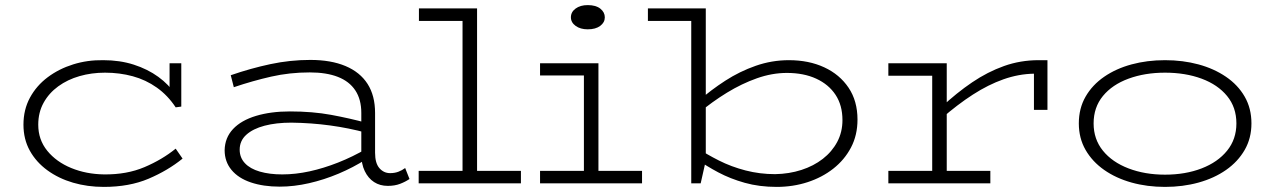

<svg xmlns="http://www.w3.org/2000/svg" viewBox="-20 -719 5000 753"><path d="M387 14Q323 14 266.5 -2.5Q210 -19 166 -51Q122 -83 97 -128Q72 -173 72 -230Q72 -289 97.5 -336Q123 -383 167 -416Q211 -449 267 -466.5Q323 -484 385 -483Q450 -483 504.5 -465.5Q559 -448 601 -417.5Q643 -387 668 -348L645 -353V-471H691V-301L669 -298Q638 -345 595 -375.5Q552 -406 500.5 -420Q449 -434 392 -434Q339 -434 292 -420.5Q245 -407 208.5 -380.5Q172 -354 151 -316Q130 -278 130 -230Q130 -171 165.5 -127.5Q201 -84 259.5 -60Q318 -36 388 -35Q477 -34 546.5 -63.5Q616 -93 669 -136L696 -97Q638 -50 562.5 -18Q487 14 387 14Z M1501 10Q1470 10 1447 -5Q1424 -20 1410.5 -48Q1397 -76 1397 -115V-276Q1397 -329 1373.5 -364.5Q1350 -400 1305 -417.5Q1260 -435 1195 -435Q1116 -435 1043.5 -418.5Q971 -402 897 -377L885 -424Q963 -451 1040.5 -467.5Q1118 -484 1197 -484Q1278 -484 1335 -460Q1392 -436 1421.5 -390Q1451 -344 1451 -276V-120Q1451 -79 1468 -59.5Q1485 -40 1510 -40Q1528 -40 1542.5 -45.5Q1557 -51 1569 -60L1586 -17Q1570 -6 1549 2Q1528 10 1501 10ZM1077 13Q1013 13 964 -3.5Q915 -20 888 -52.5Q861 -85 861 -130Q862 -179 894 -213Q926 -247 984 -264.5Q1042 -282 1117 -282Q1206 -282 1279 -268.5Q1352 -255 1418 -237V-198Q1348 -217 1274.5 -227Q1201 -237 1123 -238Q1063 -238 1017.5 -226Q972 -214 946 -190.5Q920 -167 920 -132Q920 -101 940.5 -79Q961 -57 999 -46Q1037 -35 1087 -35Q1139 -35 1194 -47Q1249 -59 1306 -81.5Q1363 -104 1418 -136L1417 -95Q1365 -62 1308 -38Q1251 -14 1192 -0.5Q1133 13 1077 13Z M1794 -8V-686H1851V-8ZM1622 0V-49H2023V0ZM1623 -637V-686H1849V-637Z M2270 -8V-471H2327V-8ZM2098 0V-49H2498V0ZM2098 -423V-471H2319V-423ZM2285 -604Q2256 -604 2237.5 -617.5Q2219 -631 2219 -651Q2219 -672 2237.5 -685.5Q2256 -699 2285 -699Q2317 -699 2334.5 -685Q2352 -671 2352 -651Q2352 -631 2334 -617.5Q2316 -604 2285 -604Z M2521 -637V-686H2740V-637ZM3074 -483Q3152 -483 3212.5 -455Q3273 -427 3308 -375Q3343 -323 3343 -250Q3343 -189 3317.5 -140.5Q3292 -92 3248 -57.5Q3204 -23 3147 -4.5Q3090 14 3026 14Q2958 14 2901 -2Q2844 -18 2797 -43Q2750 -68 2712 -95V-140Q2751 -114 2799.5 -89.5Q2848 -65 2904 -50.5Q2960 -36 3020 -36Q3075 -37 3123 -52.5Q3171 -68 3207 -96Q3243 -124 3263.5 -162.5Q3284 -201 3284 -248Q3284 -306 3257 -347Q3230 -388 3181 -410.5Q3132 -433 3066 -433Q3008 -433 2948.5 -412Q2889 -391 2831 -355.5Q2773 -320 2718 -274V-322Q2768 -366 2824.5 -402.5Q2881 -439 2944 -461Q3007 -483 3074 -483ZM2691 0V-686H2748V-89L2728 0Z M3672 -254V-299Q3732 -355 3792.5 -396Q3853 -437 3917.5 -460Q3982 -483 4053 -483H4088V-288H4035V-430Q3975 -429 3915.5 -408Q3856 -387 3795.5 -348Q3735 -309 3672 -254ZM3464 0V-49H3864V0ZM3636 -8V-471H3693V-8ZM3464 -422V-471H3691V-422Z M4549 14Q4479 14 4418 -3Q4357 -20 4310.5 -52.5Q4264 -85 4237.5 -131Q4211 -177 4211 -235Q4211 -294 4237.5 -340Q4264 -386 4310.5 -418Q4357 -450 4418 -466.5Q4479 -483 4549 -483Q4619 -483 4680 -466.5Q4741 -450 4788 -418Q4835 -386 4861.5 -340Q4888 -294 4888 -235Q4888 -177 4861.5 -131Q4835 -85 4788.5 -52.5Q4742 -20 4680.5 -3Q4619 14 4549 14ZM4549 -34Q4629 -34 4692.5 -58.5Q4756 -83 4792.5 -128Q4829 -173 4829 -235Q4829 -298 4792.5 -342.5Q4756 -387 4692.5 -410.5Q4629 -434 4549 -434Q4470 -434 4406 -410.5Q4342 -387 4305.5 -342.5Q4269 -298 4269 -235Q4269 -173 4305.5 -128Q4342 -83 4406 -58.5Q4470 -34 4549 -34Z"/></svg>

Font: BioRhyme SemiExpanded Light
Style: Regular
Weight: 300
Width: 6
Designer: Aoife Mooney
Foundry: Aoife Mooney Type
Version: Version 1.600;gftools[0.9.33]